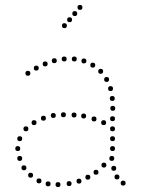

<svg xmlns="http://www.w3.org/2000/svg" viewBox="-20 -752 572 778"><path d="M200 -496Q190 -496 190 -506Q190 -516 200 -516Q210 -516 210 -506Q210 -496 200 -496ZM240 -503Q230 -503 230 -513Q230 -523 240 -523Q250 -523 250 -513Q250 -503 240 -503ZM281 -503Q271 -503 271 -513Q271 -523 281 -523Q291 -523 291 -513Q291 -503 281 -503ZM320 -495Q310 -495 310 -505Q310 -515 320 -515Q330 -515 330 -505Q330 -495 320 -495ZM127 -466Q117 -466 117 -476Q117 -486 127 -486Q137 -486 137 -476Q137 -466 127 -466ZM356 -478Q346 -478 346 -488Q346 -498 356 -498Q366 -498 366 -488Q366 -478 356 -478ZM388 -453Q378 -453 378 -463Q378 -473 388 -473Q398 -473 398 -463Q398 -453 388 -453ZM412 -420Q402 -420 402 -430Q402 -440 412 -440Q422 -440 422 -430Q422 -420 412 -420ZM428 -383Q418 -383 418 -393Q418 -403 428 -403Q438 -403 438 -393Q438 -383 428 -383ZM435 -343Q425 -343 425 -353Q425 -363 435 -363Q445 -363 445 -353Q445 -343 435 -343ZM437 -303Q427 -303 427 -313Q427 -323 437 -323Q447 -323 447 -313Q447 -303 437 -303ZM156 -263Q146 -263 146 -273Q146 -283 156 -283Q166 -283 166 -273Q166 -263 156 -263ZM196 -274Q186 -274 186 -284Q186 -294 196 -294Q206 -294 206 -284Q206 -274 196 -274ZM361 -260Q351 -260 351 -270Q351 -280 361 -280Q371 -280 371 -270Q371 -260 361 -260ZM400 -245Q390 -245 390 -255Q390 -265 400 -265Q410 -265 410 -255Q410 -245 400 -245ZM436 -261Q426 -261 426 -271Q426 -281 436 -281Q446 -281 446 -271Q446 -261 436 -261ZM85 -220Q75 -220 75 -230Q75 -240 85 -240Q95 -240 95 -230Q95 -220 85 -220ZM436 -220Q426 -220 426 -230Q426 -240 436 -240Q446 -240 446 -230Q446 -220 436 -220ZM60 -180Q50 -180 50 -190Q50 -200 60 -200Q70 -200 70 -190Q70 -180 60 -180ZM436 -180Q426 -180 426 -190Q426 -200 436 -200Q446 -200 446 -190Q446 -180 436 -180ZM436 -140Q426 -140 426 -150Q426 -160 436 -160Q446 -160 446 -150Q446 -140 436 -140ZM60 -100Q50 -100 50 -110Q50 -120 60 -120Q70 -120 70 -110Q70 -100 60 -100ZM433 -100Q423 -100 423 -110Q423 -120 433 -120Q443 -120 443 -110Q443 -100 433 -100ZM77 -62Q67 -62 67 -72Q67 -82 77 -82Q87 -82 87 -72Q87 -62 77 -62ZM401 -73Q391 -73 391 -83Q391 -93 401 -93Q411 -93 411 -83Q411 -73 401 -73ZM441 -60Q431 -60 431 -70Q431 -80 441 -80Q451 -80 451 -70Q451 -60 441 -60ZM104 -32Q94 -32 94 -42Q94 -52 104 -52Q114 -52 114 -42Q114 -32 104 -32ZM336 -24Q326 -24 326 -34Q326 -44 336 -44Q346 -44 346 -34Q346 -24 336 -24ZM369 -44Q359 -44 359 -54Q359 -64 369 -64Q379 -64 379 -54Q379 -44 369 -44ZM454 -25Q444 -25 444 -35Q444 -45 454 -45Q464 -45 464 -35Q464 -25 454 -25ZM163 -483Q153 -483 153 -493Q153 -503 163 -503Q173 -503 173 -493Q173 -483 163 -483ZM93 -445Q83 -445 83 -455Q83 -465 93 -465Q103 -465 103 -455Q103 -445 93 -445ZM479 0Q469 0 469 -10Q469 -20 479 -20Q489 -20 489 -10Q489 0 479 0ZM52 -140Q42 -140 42 -150Q42 -160 52 -160Q62 -160 62 -150Q62 -140 52 -140ZM319 -272Q309 -272 309 -282Q309 -292 319 -292Q329 -292 329 -282Q329 -272 319 -272ZM280 -276Q270 -276 270 -286Q270 -296 280 -296Q290 -296 290 -286Q290 -276 280 -276ZM237 -277Q227 -277 227 -287Q227 -297 237 -297Q247 -297 247 -287Q247 -277 237 -277ZM118 -245Q108 -245 108 -255Q108 -265 118 -265Q128 -265 128 -255Q128 -245 118 -245ZM138 -9Q128 -9 128 -19Q128 -29 138 -29Q148 -29 148 -19Q148 -9 138 -9ZM175 3Q165 3 165 -7Q165 -17 175 -17Q185 -17 185 -7Q185 3 175 3ZM215 6Q205 6 205 -4Q205 -14 215 -14Q225 -14 225 -4Q225 6 215 6ZM260 2Q250 2 250 -8Q250 -18 260 -18Q270 -18 270 -8Q270 2 260 2ZM300 -8Q290 -8 290 -18Q290 -28 300 -28Q310 -28 310 -18Q310 -8 300 -8ZM241 -638Q231 -638 231 -648Q231 -658 241 -658Q251 -658 251 -648Q251 -638 241 -638ZM262 -662Q252 -662 252 -672Q252 -682 262 -682Q272 -682 272 -672Q272 -662 262 -662ZM283 -687Q273 -687 273 -697Q273 -707 283 -707Q293 -707 293 -697Q293 -687 283 -687ZM304 -712Q294 -712 294 -722Q294 -732 304 -732Q314 -732 314 -722Q314 -712 304 -712Z"/></svg>

Font: Raleway Dots 
Style: Regular
Weight: 400
Version: Version 1.000